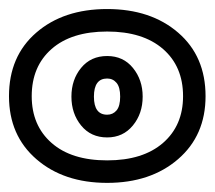

<svg xmlns="http://www.w3.org/2000/svg" viewBox="-38 -834 475 425"><path d="M-18.1 -621.1Q-18.1 -709.5 42.2 -761.7Q102.5 -814 199.2 -814Q295.9 -814 356.4 -761.7Q417 -709.5 417 -621.1Q417 -534.2 356.2 -481.7Q295.4 -429.2 199.2 -429.2Q103 -429.2 42.5 -481.7Q-18.1 -534.2 -18.1 -621.1ZM32.2 -621.1Q32.2 -556.2 76.2 -517.6Q120.1 -479 199.2 -479Q278.3 -479 322.8 -517.6Q367.2 -556.2 367.2 -621.1Q367.2 -687 322.8 -725.6Q278.3 -764.2 199.2 -764.2Q120.1 -764.2 76.2 -725.6Q32.2 -687 32.2 -621.1ZM199.2 -710Q234.9 -710 256.3 -683.6Q277.8 -657.2 277.8 -620.1Q277.8 -582.5 256.1 -556.2Q234.4 -529.8 199.2 -529.8Q163.1 -529.8 141.6 -556.2Q120.1 -582.5 120.1 -620.1Q120.1 -657.7 141.6 -683.8Q163.1 -710 199.2 -710ZM199.2 -580.1Q211.9 -580.1 220 -589.6Q228 -599.1 228 -620.1Q228 -641.1 220 -650.6Q211.9 -660.2 199.2 -660.2Q169.9 -660.2 169.9 -620.1Q169.9 -580.1 199.2 -580.1Z"/></svg>

Font: Trueno ExtraBold Outline
Style: Regular
Weight: 800
Width: 6
Designer: Julieta Ulanovsky
Foundry: Julieta Ulanovsky
Version: Version 3.001b | FøM Fix